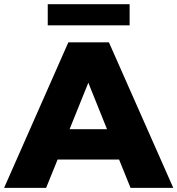

<svg xmlns="http://www.w3.org/2000/svg" viewBox="-34 -904 854 924"><path d="M-14.2 0 294.9 -700.2H490.2L799.8 0H594.2L539.1 -136.2H243.2L188 0ZM195.8 -782.2V-883.8H589.8V-782.2ZM300.8 -282.2H481L391.1 -505.9Z"/></svg>

Font: Montserrat ExtraBold
Style: Regular
Weight: 800
Designer: Julieta Ulanovsky
Foundry: Julieta Ulanovsky
Version: Version 9.000